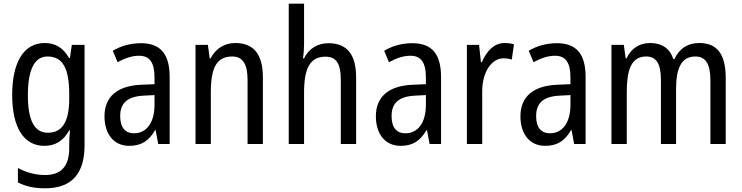

<svg xmlns="http://www.w3.org/2000/svg" viewBox="-20 -780 4019 1040"><path d="M222 -547C112 -547 46 -448 46 -266C46 -87 110 10 220 10C280 10 323 -17 355 -74H359C356 -48 355 -15 355 5V22C355 123 309 168 224 168C173 168 124 155 77 130V208C119 230 166 240 224 240C372 240 438 157 438 7V-537H369L359 -466H354C322 -522 279 -547 222 -547ZM237 -474C319 -474 355 -412 355 -269V-245C355 -121 317 -61 240 -61C167 -61 131 -126 131 -265C131 -401 166 -474 237 -474Z M744 -546C687 -546 634 -531 591 -505L617 -443C657 -465 695 -478 733 -478C790 -478 817 -443 817 -359V-324L747 -321C615 -316 546 -256 546 -150C546 -58 593 10 680 10C747 10 787 -18 820 -75H823L837 0H899V-363C899 -483 853 -546 744 -546ZM760 -262 817 -265V-213C817 -113 772 -58 706 -58C660 -58 631 -87 631 -151C631 -220 668 -258 760 -262Z M1254 -547C1198 -547 1148 -518 1121 -464H1116L1106 -537H1039V0H1122V-279C1122 -413 1153 -474 1238 -474C1296 -474 1321 -431 1321 -347V0H1404V-360C1404 -488 1353 -547 1254 -547Z M1627 -543V-760H1544V0H1627V-278C1627 -410 1659 -473 1743 -473C1802 -473 1826 -435 1826 -347V0H1909V-360C1909 -484 1861 -546 1758 -546C1702 -546 1652 -517 1627 -464H1621C1625 -487 1627 -515 1627 -543Z M2214 -546C2157 -546 2104 -531 2061 -505L2087 -443C2127 -465 2165 -478 2203 -478C2260 -478 2287 -443 2287 -359V-324L2217 -321C2085 -316 2016 -256 2016 -150C2016 -58 2063 10 2150 10C2217 10 2257 -18 2290 -75H2293L2307 0H2369V-363C2369 -483 2323 -546 2214 -546ZM2230 -262 2287 -265V-213C2287 -113 2242 -58 2176 -58C2130 -58 2101 -87 2101 -151C2101 -220 2138 -258 2230 -262Z M2713 -547C2657 -547 2616 -504 2590 -443H2585L2575 -537H2509V0H2592V-282C2591 -388 2642 -464 2707 -464C2723 -464 2739 -462 2752 -457L2764 -540C2747 -545 2729 -547 2713 -547Z M2997 -546C2940 -546 2887 -531 2844 -505L2870 -443C2910 -465 2948 -478 2986 -478C3043 -478 3070 -443 3070 -359V-324L3000 -321C2868 -316 2799 -256 2799 -150C2799 -58 2846 10 2933 10C3000 10 3040 -18 3073 -75H3076L3090 0H3152V-363C3152 -483 3106 -546 2997 -546ZM3013 -262 3070 -265V-213C3070 -113 3025 -58 2959 -58C2913 -58 2884 -87 2884 -151C2884 -220 2921 -258 3013 -262Z M3768 -547C3706 -547 3661 -519 3633 -460H3627C3611 -513 3569 -547 3502 -547C3445 -547 3399 -519 3374 -464H3369L3359 -537H3292V0H3375V-280C3375 -397 3397 -474 3480 -474C3534 -474 3560 -437 3560 -347V0H3642V-296C3642 -412 3671 -474 3747 -474C3801 -474 3828 -435 3828 -345V0H3911V-357C3911 -486 3865 -547 3768 -547Z"/></svg>

Font: Noto Sans Sinhala Condensed
Style: Regular
Weight: 400
Width: 3
Designer: Jelle Bosma - Monotype Design Team
Foundry: Monotype Imaging Inc.
Version: Version 2.006